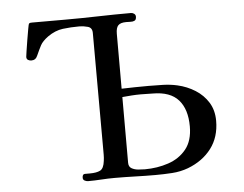

<svg xmlns="http://www.w3.org/2000/svg" viewBox="-52 -803 1104 870"><g transform="rotate(-5 500.0 -368.0)"><path d="M795 -204Q795 -282 757.5 -324.5Q720 -367 640 -367Q627 -367 613.5 -367.5Q600 -368 586 -368Q565 -368 544 -366.5Q523 -365 502 -363V-64Q502 -46 515 -38.5Q528 -31 545.5 -29.5Q563 -28 575 -28Q632 -28 682.5 -45Q733 -62 764 -100.5Q795 -139 795 -204ZM916 -219Q916 -145 877 -93.5Q838 -42 770 -16Q735 -3 696.5 -0.5Q658 2 621 2Q575 2 528.5 0.5Q482 -1 435 -1Q405 -1 374.5 1Q344 3 314 3Q307 3 299 -1Q291 -5 291 -14Q291 -31 302.5 -31Q314 -31 325 -31Q356 -31 372.5 -39.5Q389 -48 393 -82Q395 -96 395 -110Q395 -124 395 -137Q395 -269 394.5 -401Q394 -533 394 -664Q394 -688 374 -693.5Q354 -699 336 -699Q296 -699 260.5 -694.5Q225 -690 191 -666Q165 -647 155.5 -629Q146 -611 134 -584Q126 -564 106 -564Q98 -564 91 -568Q84 -572 84 -582Q84 -585 87.5 -607.5Q91 -630 95.5 -658Q100 -686 104 -707.5Q108 -729 109 -730Q111 -734 115.5 -734.5Q120 -735 124 -735H273Q348 -735 423.5 -737Q499 -739 574 -739Q582 -739 588.5 -734Q595 -729 595 -721Q595 -707 587.5 -703Q580 -699 569 -699.5Q558 -700 549 -700Q523 -700 512.5 -689Q502 -678 502 -651V-401Q533 -402 563.5 -402.5Q594 -403 625 -403Q657 -403 690.5 -402Q724 -401 755 -394Q799 -384 835.5 -361Q872 -338 894 -302.5Q916 -267 916 -219Z"/></g></svg>

Font: Kaisei HarunoUmi Medium
Style: Regular
Weight: 500
Designer: Font-Kai, 金井和夫
Foundry: KAZUO KANAI
Version: Version 5.003